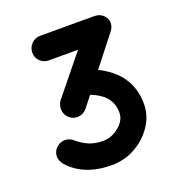

<svg xmlns="http://www.w3.org/2000/svg" viewBox="-104 -604 649 707"><g transform="rotate(-20 220.0 -250.0)"><path d="M288 -328Q404 -271 404 -153Q404 -108 378 -68.5Q352 -29 309 -5Q266 19 217 19Q109 19 50 -46Q44 -53 40 -62.5Q36 -72 36 -79Q36 -99 50.5 -113Q65 -127 84 -127Q103 -127 117 -114Q141 -94 164 -85Q187 -76 217 -76Q251 -76 279.5 -100Q308 -124 308 -153Q308 -188 289 -212Q270 -236 229 -252L196 -210Q189 -201 178.5 -196Q168 -191 157 -191Q138 -191 124 -205Q110 -219 110 -239Q110 -255 119 -269L244 -423H130Q110 -423 96 -436.5Q82 -450 82 -470Q82 -490 96 -504.5Q110 -519 130 -519H342Q363 -519 376.5 -506.5Q390 -494 391 -476Q391 -459 379 -444Z"/></g></svg>

Font: Tsukimi Rounded
Style: Bold
Weight: 700
Designer: Takashi Funayama
Foundry: Takashi Funayama
Version: Version 1.032; ttfautohint (v1.8.3)